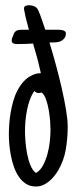

<svg xmlns="http://www.w3.org/2000/svg" viewBox="-20 -675 289 720"><path d="M108.9 -334Q98.6 -319.3 91.8 -300.5Q85 -281.7 81.1 -261.2Q77.1 -240.7 75.4 -220.5Q73.7 -200.2 73.7 -182.6Q73.7 -168 75.4 -145.3Q77.1 -122.6 81.5 -99.1Q85.9 -75.7 94 -55.7Q102.1 -35.6 114.7 -26.4Q130.9 -35.2 141.4 -54.9Q151.9 -74.7 158.2 -98.4Q164.6 -122.1 167 -146.2Q169.4 -170.4 169.4 -187.5Q169.4 -200.2 168 -220.7Q166.5 -241.2 162.8 -262.2Q159.2 -283.2 152.8 -301.5Q146.5 -319.8 136.2 -328.1Q133.3 -327.1 130.4 -326.7Q127.4 -326.2 124.5 -326.2Q115.2 -326.2 108.9 -334ZM23.9 -523.4Q23.9 -530.3 26.9 -536.1Q29.8 -544.4 32.5 -549.8Q35.2 -555.2 39.1 -558.1Q43 -561 48.6 -562.3Q54.2 -563.5 63 -563.5H88.4Q84 -581.1 79.6 -596.9Q75.2 -612.8 72.8 -627Q71.8 -631.8 70.8 -636.5Q69.8 -641.1 70.1 -644.8Q70.3 -648.4 72.8 -650.9Q75.2 -653.3 80.6 -654.3Q89.4 -656.7 102.1 -653.6Q114.7 -650.4 120.6 -641.6Q124.5 -635.7 132.1 -615Q139.6 -594.2 149.9 -563.5H195.8Q199.2 -563.5 204.3 -563.2Q209.5 -563 214.6 -561.8Q219.7 -560.5 223.4 -557.6Q227.1 -554.7 227.1 -549.8Q227.1 -537.1 218.8 -528.6Q210.4 -520 198.7 -517.6Q190.4 -516.1 182.1 -515.9Q173.8 -515.6 165.5 -515.6Q177.7 -475.6 189.9 -430.7Q202.1 -385.7 211.9 -342.5Q221.7 -299.3 227.8 -262Q233.9 -224.6 233.9 -200.2Q233.9 -157.2 226.8 -115Q219.7 -72.8 197.8 -35.2Q190.9 -23.9 182.4 -13.4Q173.8 -2.9 163.3 5.6Q152.8 14.2 140.6 19.3Q128.4 24.4 114.7 24.4Q93.3 24.4 77.6 14.4Q62 4.4 50.8 -12Q39.6 -28.3 32.2 -49.3Q24.9 -70.3 20.8 -91.8Q16.6 -113.3 14.9 -133.8Q13.2 -154.3 13.2 -169.9Q13.2 -187.5 14.6 -208.7Q16.1 -230 19.8 -251.7Q23.4 -273.4 29.5 -295.2Q35.6 -316.9 45.4 -335.7Q55.2 -354.5 68.6 -369.4Q82 -384.3 100.1 -392.6Q115.7 -400.4 130.4 -400.4H133.3Q131.8 -405.8 130.9 -410.6Q129.9 -415.5 128.4 -420.9Q124.5 -439.9 117.9 -463.4Q111.3 -486.8 104 -511.7Q89.8 -510.7 75.9 -510.3Q62 -509.8 47.4 -509.8Q43.5 -509.8 39.6 -510Q35.6 -510.3 32 -511.5Q28.3 -512.7 26.1 -515.4Q23.9 -518.1 23.9 -523.4Z"/></svg>

Font: Just Another Hand
Style: Regular
Weight: 400
Designer: Astigmatic (AOETI)
Foundry: Astigmatic (AOETI)
Version: Version 1.001